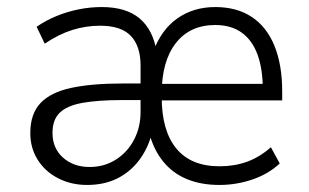

<svg xmlns="http://www.w3.org/2000/svg" viewBox="-20 -517 876 545"><path d="M227 8Q182 8 145 -11Q108 -30 87 -63.5Q66 -97 66 -139Q66 -194 95 -224.5Q124 -255 182 -267.5Q240 -280 327 -280H395V-233H329Q258 -233 214 -225Q170 -217 149.5 -197Q129 -177 129 -140Q129 -96 159 -69.5Q189 -43 234 -43Q276 -43 309 -64Q342 -85 360.5 -120.5Q379 -156 379 -199V-331Q379 -386 351.5 -415Q324 -444 264 -444Q224 -444 185.5 -432Q147 -420 107 -393L84 -441Q110 -459 140.5 -471.5Q171 -484 203.5 -490.5Q236 -497 269 -497Q338 -497 376.5 -464.5Q415 -432 425 -368H414Q437 -432 483 -464.5Q529 -497 591 -497Q652 -497 694.5 -469Q737 -441 759 -387Q781 -333 781 -258V-232H425V-279H743L726 -262Q726 -321 711 -362Q696 -403 666 -424.5Q636 -446 591 -446Q519 -446 479 -394.5Q439 -343 439 -251V-241Q439 -146 480.5 -95.5Q522 -45 603 -45Q646 -45 681.5 -58Q717 -71 749 -99L774 -53Q742 -23 696.5 -7.5Q651 8 603 8Q550 8 509.5 -9Q469 -26 442 -60Q415 -94 403 -142H412Q401 -97 375.5 -63Q350 -29 313 -10.5Q276 8 227 8Z"/></svg>

Font: Nunito Sans 10pt SemiCondensed Light
Style: Regular
Weight: 300
Width: 4
Designer: Vernon Adams
Foundry: Vernon Adams
Version: Version 3.101;gftools[0.9.27]